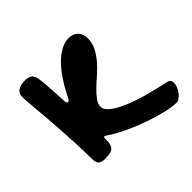

<svg xmlns="http://www.w3.org/2000/svg" viewBox="-128 -570 781 781"><g transform="rotate(-45 262.5 -179.0)"><path d="M507.3 -15.1Q445.3 -28.3 396.5 -42.5Q347.7 -57.1 314 -72.8Q280.3 -87.9 262.7 -104Q244.6 -119.6 244.6 -134.8Q244.6 -151.4 256.8 -167.5Q268.6 -184.1 286.6 -201.2Q304.2 -218.3 325.2 -236.3Q345.7 -254.4 363.8 -274.9Q381.3 -295.4 393.6 -318.8Q405.3 -341.8 405.3 -369.1Q405.3 -394.5 390.6 -409.7Q376 -424.8 350.6 -424.8Q307.6 -424.8 262.2 -380.4Q216.8 -335.4 175.3 -251Q170.9 -242.2 165.5 -242.2Q162.6 -242.2 160.2 -245.1Q157.7 -248 157.7 -254.9Q155.3 -292.5 153.8 -322.3L153.3 -324.7V-327.6L152.8 -337.4Q151.4 -359.9 149.4 -378.9Q147.9 -393.1 145 -402.8Q142.1 -412.1 136.7 -418Q131.3 -423.8 123 -426.3Q114.7 -428.7 103 -428.7Q76.2 -428.7 62 -418.5Q47.9 -408.2 47.9 -388.7Q47.9 -377 50.3 -347.7Q50.8 -337.9 51.8 -327.6L52.2 -325.7L53.2 -309.6L54.2 -302.7Q58.1 -254.4 62 -203.1Q65.4 -151.9 67.9 -102.1Q70.3 -52.2 70.3 -9.8Q70.3 11.2 79.1 19.5Q87.4 27.8 109.4 27.8Q126 27.8 137.2 25.4Q148.4 22.9 154.8 16.6Q161.1 10.7 164.1 0Q166.5 -10.7 166.5 -27.8Q166.5 -34.7 167 -37.1Q167.5 -39.1 170.4 -39.1Q172.9 -39.1 176.3 -37.1Q179.2 -35.2 184.6 -32.2Q201.7 -20 225.6 -7.8Q249 4.9 275.9 16.1Q302.2 27.8 330.6 37.6Q358.9 47.9 385.7 55.2Q412.1 63 435.1 67.4Q458 71.8 474.6 71.8Q482.9 71.8 492.2 65.4Q501 59.6 508.3 50.3Q515.6 40.5 520.5 29.3Q525.4 17.6 525.4 6.8Q525.4 -2 521.5 -7.3Q517.1 -12.7 507.3 -15.1Z"/></g></svg>

Font: Gochi Hand Cyrillic
Style: Regular
Weight: 400
Designer: Juan Pablo del Peral; Denis Ignatov
Foundry: Juan Pablo del Peral; Denis Ignatov
Version: Version 1.00 June 29, 2018, initial release